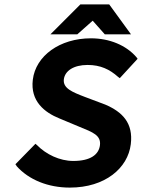

<svg xmlns="http://www.w3.org/2000/svg" viewBox="-20 -840 645 872"><path d="M55 -86C111 -23 199 12 297 12C458 12 561 -77 574 -185C586 -282 535 -332 458 -365L365 -400C308 -422 265 -439 270 -480C275 -518 314 -545 378 -545C436 -545 478 -525 516 -491L524 -485L605 -573L599 -581C553 -634 478 -666 393 -666C251 -666 142 -586 129 -478C117 -380 183 -329 250 -302L341 -264C403 -239 439 -225 434 -181C429 -138 391 -109 313 -109C251 -109 189 -139 148 -181L141 -187L50 -94L55 -87ZM456 -684H575L476 -820H345L209 -684H331L401 -746Z"/></svg>

Font: Falling Sky
Style: SeBdObl
Weight: 600
Designer: Paul D. Hunt
Foundry: Adobe Systems Incorporated
Version: Version 1.02